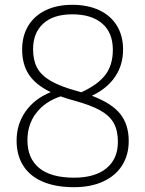

<svg xmlns="http://www.w3.org/2000/svg" viewBox="-20 -769 604 798"><path d="M515 -183Q515 -125 487.8 -81.8Q460.5 -38.5 409.2 -14.8Q358 9 287.5 9Q211.5 9 158 -13.8Q104.5 -36.5 76.8 -80Q49 -123.5 49 -184.5Q49 -253.5 86.8 -306.5Q124.5 -359.5 191 -386Q128.5 -416 100.2 -458.8Q72 -501.5 72 -563Q72 -619.5 97.2 -661.5Q122.5 -703.5 169.5 -726.2Q216.5 -749 280.5 -749Q345 -749 392.8 -726.5Q440.5 -704 466 -662Q491.5 -620 491.5 -563.5Q491.5 -498.5 458.2 -449.8Q425 -401 362 -371Q444 -340 479.5 -295.8Q515 -251.5 515 -183ZM299 -391 318 -385.5Q387 -417 418 -458Q449 -499 449 -562Q449 -633 404.8 -671.2Q360.5 -709.5 280.5 -709.5Q202 -709.5 159.8 -671Q117.5 -632.5 117.5 -564.5Q117.5 -519 134 -487.8Q150.5 -456.5 190 -433.2Q229.5 -410 299 -391ZM470 -179.5Q470 -226 453 -257Q436 -288 396.8 -310Q357.5 -332 288 -351Q261 -358 232 -368.5Q166.5 -346.5 130.2 -298.8Q94 -251 94 -186.5Q94 -110.5 143 -70.5Q192 -30.5 288 -30.5Q374.5 -30.5 422.2 -69.5Q470 -108.5 470 -179.5Z"/></svg>

Font: Encode Sans Semi Condensed ExLight
Style: Regular
Weight: 275
Width: 4
Designer: Multiple Designers
Foundry: Impallari Type
Version: Version 2.000